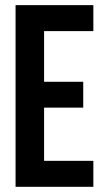

<svg xmlns="http://www.w3.org/2000/svg" viewBox="-20 -720 408 740"><path d="M40 0V-700.2H339.8V-600.1H149.9V-404.8H300.8V-305.2H149.9V-100.1H339.8V0Z"/></svg>

Font: Bebas Neue Bold
Style: Regular
Weight: 700
Designer: Ryoichi Tsunekawa
Foundry: Ryoichi Tsunekawa
Version: Version 1.300